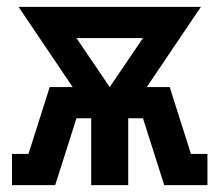

<svg xmlns="http://www.w3.org/2000/svg" viewBox="-20 -540 640 560"><path d="M15 0V-91H63L125 -286H192L34 -520H566L408 -286H475L537 -91H585V0H459L397 -195H354V0H246V-195H203L141 0ZM300 -286 397 -429H203Z"/></svg>

Font: Iosevka Plex Etoile
Style: Bold
Weight: 700
Designer: Belleve Invis
Foundry: Belleve Invis
Version: Version 25.1.1; ttfautohint (v1.8.4)